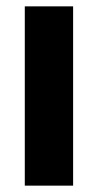

<svg xmlns="http://www.w3.org/2000/svg" viewBox="-20 -584 308 604"><path d="M210 0H58V-564H210Z"/></svg>

Font: Open Sauce Sans ExtraBold
Style: Regular
Weight: 800
Designer: Alfredo Marco Pradil
Foundry: Creative Sauce Fz LLC
Version: Version 1.477